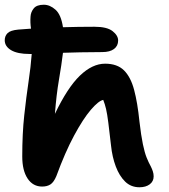

<svg xmlns="http://www.w3.org/2000/svg" viewBox="-20 -780 713 811"><path d="M158 8Q119 8 96.5 -26Q74 -60 74 -119Q74 -216 82.5 -293.5Q91 -371 100.5 -434.5Q110 -498 114 -552Q109 -552 105 -552Q54 -552 27 -568Q0 -584 0 -610Q0 -628 12 -640Q24 -652 57 -655Q84 -657 111 -659Q109 -672 108.5 -684.5Q108 -697 109 -710Q110 -729 122.5 -744.5Q135 -760 165 -760Q191 -760 214.5 -739Q238 -718 246 -665Q311 -667 379 -667Q432 -667 455.5 -648.5Q479 -630 479 -609Q479 -586 461.5 -573Q444 -560 412 -560Q360 -560 319 -559Q278 -558 246 -557Q240 -507 229 -443Q218 -379 212 -299Q265 -410 317.5 -460.5Q370 -511 424 -511Q475 -511 503.5 -483Q532 -455 546.5 -400.5Q561 -346 569 -267Q576 -207 583.5 -171Q591 -135 599.5 -114Q608 -93 617 -77Q622 -67 625.5 -56.5Q629 -46 629 -35Q629 -14 612.5 -1.5Q596 11 569 11Q533 11 508.5 -13Q484 -37 469 -77Q454 -117 449 -165Q442 -226 437.5 -262Q433 -298 428 -319.5Q423 -341 416 -358Q396 -354 363.5 -316Q331 -278 293 -207.5Q255 -137 218 -36Q207 -10 193 -1Q179 8 158 8Z"/></svg>

Font: Shantell Sans Normal
Style: Regular
Weight: 600
Designer: Stephen Nixon, Anya Danilova, Shantell Martin
Foundry: Arrow Type
Version: Version 1.009;[a7da0bfa3]